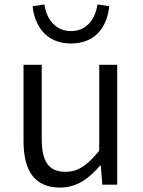

<svg xmlns="http://www.w3.org/2000/svg" viewBox="-20 -832 642 865"><path d="M251 13C326 13 380 -27 431 -86H434L441 0H508V-540H427V-153C373 -87 332 -58 275 -58C200 -58 168 -103 168 -207V-540H86V-197C86 -59 138 13 251 13ZM300 -636C418 -636 465 -723 472 -804L419 -812C411 -753 375 -692 300 -692C225 -692 188 -753 180 -812L127 -804C135 -723 182 -636 300 -636Z"/></svg>

Font: Noto Sans JP DemiLight
Style: Regular
Weight: 350
Designer: Ryoko NISHIZUKA 西塚涼子 (kana, bopomofo & ideographs); Paul D. Hunt (Latin, Greek & Cyrillic); Sandoll Communications 산돌커뮤니
Foundry: Adobe
Version: Version 2.004;hotconv 1.0.118;makeotfexe 2.5.65603